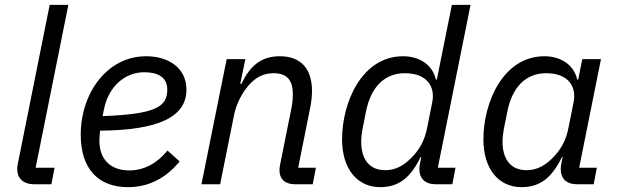

<svg xmlns="http://www.w3.org/2000/svg" viewBox="-20 -760 2546 792"><path d="M192 0 205 -68H127L262 -740H185L54 -87C52 -77 51 -70 51 -63C51 -26 74 0 121 0Z M508 12C582 12 657 -16 721 -94L671 -139C631 -90 578 -57 513 -57C433 -57 390 -106 390 -179C390 -190 391 -207 393 -221C633 -223 749 -277 749 -390C749 -483 671 -528 583 -528C421 -528 313 -375 313 -204C313 -64 385 12 508 12ZM575 -462C624 -462 670 -446 670 -391C670 -320 624 -289 403 -281L409 -310C428 -402 494 -462 575 -462Z M888 0 946 -288C954 -329 980 -383 1014 -417C1042 -445 1072 -458 1109 -458C1164 -458 1188 -429 1188 -371C1188 -359 1187 -338 1183 -318L1135 -79C1133 -69 1133 -64 1133 -58C1133 -18 1159 0 1197 0H1270L1283 -68H1210L1260 -318C1265 -343 1267 -366 1267 -385C1267 -474 1223 -528 1134 -528C1060 -528 1012 -491 976 -414H971L992 -516H915L811 0Z M1846 0 1859 -68H1786L1921 -740H1844L1782 -432H1778C1763 -497 1705 -528 1643 -528C1472 -528 1391 -337 1391 -185C1391 -63 1454 12 1548 12C1624 12 1673 -26 1715 -112H1718L1713 -89C1711 -79 1710 -70 1710 -62C1710 -25 1732 0 1777 0ZM1569 -58C1500 -58 1470 -108 1470 -175C1470 -192 1472 -209 1475 -226L1490 -301C1510 -401 1566 -458 1650 -458C1742 -458 1776 -402 1763 -338L1742 -233C1732 -181 1710 -142 1677 -109C1647 -79 1614 -58 1569 -58Z M2429 0 2442 -68H2369L2459 -516H2382L2365 -432H2361C2346 -497 2288 -528 2226 -528C2055 -528 1974 -337 1974 -185C1974 -63 2037 12 2131 12C2207 12 2256 -26 2298 -112H2301L2296 -89C2294 -79 2293 -70 2293 -62C2293 -25 2315 0 2360 0ZM2152 -58C2083 -58 2053 -108 2053 -175C2053 -192 2055 -209 2058 -226L2073 -301C2093 -401 2149 -458 2233 -458C2325 -458 2359 -402 2346 -338L2325 -233C2315 -181 2293 -142 2260 -109C2230 -79 2197 -58 2152 -58Z"/></svg>

Font: LVC Sans
Style: Italic
Weight: 400
Italic angle: -11.31°
Designer: Mike Abbink, Paul van der Laan, Pieter van Rosmalen
Foundry: Bold Monday
Version: Version 3.0